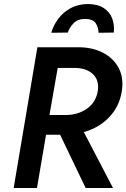

<svg xmlns="http://www.w3.org/2000/svg" viewBox="-20 -935 629 955"><path d="M235 -772Q246 -810 270.5 -842.5Q295 -875 332.5 -895Q370 -915 420 -915Q468 -914 497.5 -894Q527 -874 538.5 -842Q550 -810 546 -773L470 -772Q470 -798 456.5 -819Q443 -840 404 -841Q366 -841 345.5 -819Q325 -797 317 -773ZM166 -700H235H236H374Q443 -699 494.5 -671.5Q546 -644 571 -595.5Q596 -547 586 -482Q574 -405 523 -352Q472 -299 397 -278L542 0H406L279 -265H209L164 0H48ZM358 -597H267L226 -363H311Q369 -364 412.5 -394.5Q456 -425 466 -480Q475 -533 444.5 -564Q414 -595 358 -597Z"/></svg>

Font: Jost* Medium
Style: Italic
Weight: 500
Italic angle: -10°
Version: Version 3.7